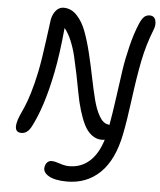

<svg xmlns="http://www.w3.org/2000/svg" viewBox="-62 -808 897 1076"><g transform="rotate(5 386.0 -270.5)"><path d="M355 213.9Q287.6 213.9 252.4 193.6Q217.3 173.3 223.1 143.1Q226.1 126 236.1 116.5Q246.1 106.9 259.8 106.9Q277.8 106.9 306.6 116.9Q335.4 127 359.9 127Q425.8 127 473.1 85.4Q520.5 43.9 545.9 -38.1Q536.1 -36.1 530.8 -36.1Q497.6 -36.1 471.7 -56.4Q445.8 -76.7 429.2 -110.4Q412.6 -144 398.7 -189.9Q384.8 -235.8 376 -285.2Q367.2 -334.5 356.2 -387.2Q345.2 -439.9 334.5 -486.3Q323.7 -532.7 306.2 -574.7Q288.6 -616.7 267.1 -642.1Q253.4 -493.7 231.9 -387.2Q192.9 -192.4 132.8 -77.1Q111.3 -35.2 77.1 -35.2Q34.7 -35.2 45.9 -88.9Q48.8 -105.5 59.3 -130.4Q69.8 -155.3 82 -181.6Q94.2 -208 111.1 -262.9Q127.9 -317.9 142.1 -387.2Q155.8 -454.6 170.2 -564.9Q184.6 -675.3 186 -683.1Q192.4 -714.4 210 -734.6Q227.5 -754.9 252.9 -754.9Q294.9 -754.9 327.1 -720.9Q359.4 -687 379.4 -632.8Q399.4 -578.6 415.3 -512.7Q431.2 -446.8 444.6 -380.1Q458 -313.5 472.2 -257.6Q486.3 -201.7 507.8 -165Q529.3 -128.4 557.1 -125Q559.1 -125 564.9 -123Q576.2 -185.5 589.1 -279.3Q602.1 -373 610.8 -434.3Q619.6 -495.6 637.9 -570.6Q656.2 -645.5 681.2 -704.1Q693.4 -731.4 705.8 -742.7Q718.3 -753.9 736.8 -753.9Q762.7 -753.9 769.8 -728.5Q776.9 -703.1 764.2 -673.8Q730 -587.9 711.4 -494.9Q692.9 -401.9 677 -279.1Q661.1 -156.2 645 -76.2Q615.7 69.3 540.8 141.6Q465.8 213.9 355 213.9Z"/></g></svg>

Font: Shantell Sans Bouncy
Style: Italic
Weight: 400
Italic angle: -11.31°
Designer: Stephen Nixon, Anya Danilova, Shantell Martin
Foundry: Arrow Type
Version: Version 1.006;[9816181b4]